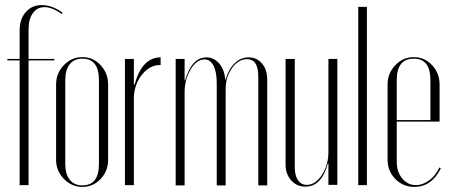

<svg xmlns="http://www.w3.org/2000/svg" viewBox="-20 -726 1778 753"><path d="M9 -495H57V-606Q57 -651 81 -678.5Q105 -706 143 -706Q186 -706 225 -676L222 -671Q185 -698 154 -698Q126 -698 109 -674.5Q92 -651 92 -612V-495H193V-489H92V0H57V-489H9Z M404 -395V-99Q404 -55 374.5 -24Q345 7 303 7Q261 7 230.5 -24.5Q200 -56 200 -99V-395Q200 -439 230.5 -470.5Q261 -502 303 -502Q345 -502 374.5 -470.5Q404 -439 404 -395ZM303 -496Q271 -496 253.5 -474Q236 -452 236 -412V-82Q236 -43 253.5 -21Q271 1 303 1Q368 1 368 -82V-412Q368 -496 303 -496Z M470 -495H505V-395H508Q537 -501 610 -501V-471Q569 -472 538 -434.5Q507 -397 505 -344V0H470Z M865 -414Q876 -454 900 -477.5Q924 -501 955 -501Q987 -501 1007.5 -477Q1028 -453 1028 -414V1H993V-425Q993 -494 949 -494Q915 -494 890 -459Q865 -424 865 -377V1H830V-401Q830 -445 817 -469Q804 -493 782 -493Q751 -493 727.5 -453.5Q704 -414 704 -364V1H669V-495H704V-411H706Q732 -501 790 -501Q819 -501 840 -476.5Q861 -452 863 -414Z M1266 -85Q1241 6 1178 6Q1144 6 1122 -18.5Q1100 -43 1100 -81V-495H1136V-70Q1136 -38 1148.5 -19.5Q1161 -1 1183 -1Q1217 -1 1242.5 -40Q1268 -79 1268 -129V-495H1303V-1H1268V-85Z M1385 0V-699H1419V0Z M1500 -395Q1500 -439 1530.5 -470.5Q1561 -502 1603 -502Q1645 -502 1674.5 -470.5Q1704 -439 1704 -395V-249H1536V-91Q1536 -52 1557.5 -26Q1579 0 1611 0Q1638 0 1663.5 -19Q1689 -38 1703 -69L1709 -66Q1673 7 1605 7Q1561 7 1530.5 -24Q1500 -55 1500 -100ZM1536 -255H1668V-412Q1668 -496 1603 -496Q1536 -496 1536 -412Z"/></svg>

Font: Moniqa ExtLt Narrow Display
Style: Regular
Weight: 200
Width: 4
Designer: Rajesh Rajput
Foundry: Rajesh Rajput
Version: Version 1.000